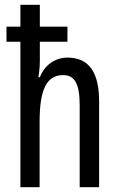

<svg xmlns="http://www.w3.org/2000/svg" viewBox="-20 -780 496 800"><path d="M146 -760H65V-669H7V-606H65V0H145V-272C145 -411 176 -467 243 -467C292 -467 312 -430 312 -341V0H393V-357C393 -477 352 -540 261 -540C211 -540 166 -510 146 -458H140C144 -482 146 -506 146 -529V-606H261V-669H146Z"/></svg>

Font: Noto Sans Gujarati UI ExtraCondensed
Style: Regular
Weight: 400
Width: 2
Designer: Jelle Bosma - Monotype Design Team, Universal Thirst
Foundry: Monotype Imaging Inc.
Version: Version 2.106